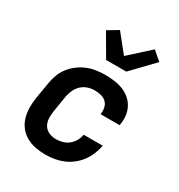

<svg xmlns="http://www.w3.org/2000/svg" viewBox="-185 -906 969 1039"><g transform="rotate(30 300.0 -387.0)"><path d="M250 8Q218 8 187.5 2Q157 -4 131 -18.5Q105 -33 86.5 -56.5Q68 -80 59.5 -109Q51 -138 50.5 -169.5Q50 -201 55 -233L72 -333Q76 -360 86 -387.5Q96 -415 114 -438.5Q132 -462 156 -480Q180 -498 207 -509Q234 -520 262 -524Q290 -528 317 -528Q346 -528 373.5 -524.5Q401 -521 426 -511.5Q451 -502 471.5 -485.5Q492 -469 505 -446Q518 -423 522 -395.5Q526 -368 521 -340L520 -331H401V-335Q404 -355 399.5 -374Q395 -393 381 -405.5Q367 -418 348 -422.5Q329 -427 309 -427Q287 -427 265.5 -419.5Q244 -412 227.5 -396Q211 -380 202 -359Q193 -338 189 -317L173 -217Q169 -193 170.5 -170Q172 -147 183 -129Q194 -111 214.5 -102Q235 -93 259 -93Q278 -93 298.5 -98.5Q319 -104 336 -117.5Q353 -131 363.5 -150Q374 -169 377 -189H496V-188Q491 -161 480 -134Q469 -107 451.5 -83.5Q434 -60 410.5 -41.5Q387 -23 360 -12Q333 -1 305 3.5Q277 8 250 8ZM280 -600 199 -739 264 -778 353 -667 480 -782 507 -758 535 -734 406 -600Z"/></g></svg>

Font: Iosevka Extended Oblique
Style: Bold
Weight: 700
Width: 7
Italic angle: -9°
Monospace: yes
Designer: Belleve Invis
Foundry: Belleve Invis
Version: Version 32.5.0; ttfautohint (v1.8.4)